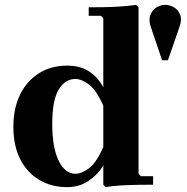

<svg xmlns="http://www.w3.org/2000/svg" viewBox="-20 -760 769 790"><path d="M550 -45 560 -35H610V0Q584 0 548.5 0.5Q513 1 477 3Q441 5 415 10L405 0V-80Q386 -45 347 -17.5Q308 10 256 10Q191 10 141 -20Q91 -50 63 -105.5Q35 -161 35 -238Q35 -315 63 -371.5Q91 -428 141 -459Q191 -490 256 -490Q312 -490 349 -464.5Q386 -439 405 -400V-685L395 -695H345V-730Q371 -730 407 -730.5Q443 -731 478.5 -733.5Q514 -736 540 -740L550 -730ZM405 -155V-325Q377 -389 346.5 -412Q316 -435 290 -435Q248 -435 221.5 -391.5Q195 -348 195 -250Q195 -152 221.5 -98.5Q248 -45 290 -45Q316 -45 346.5 -68Q377 -91 405 -155ZM659 -740Q678 -740 695.5 -730Q713 -720 721 -700Q729 -680 719 -651L671 -512H647L600 -651Q591 -678 598.5 -698Q606 -718 623 -729Q640 -740 659 -740Z"/></svg>

Font: Brygada 1918
Style: Bold
Weight: 700
Designer: Mateusz Machalski | Borys Kosmynka | Przemek Hoffer
Foundry: NIEPODLEGLA 2018
Version: Version 3.006